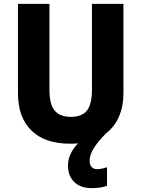

<svg xmlns="http://www.w3.org/2000/svg" viewBox="-20 -734 731 994"><path d="M444 98Q444 120 455 131Q466 142 482 142Q495 142 510 138.5Q525 135 534 132V228Q518 234 498 237Q478 240 455 240Q397 240 364.5 208.5Q332 177 332 123Q332 62 384 8Q364 10 343 10Q212 10 142.5 -58.5Q73 -127 73 -251V-714H236V-269Q236 -192 264 -160.5Q292 -129 346 -129Q404 -129 430 -161.5Q456 -194 456 -270V-714H619V-252Q619 -184 596 -130.5Q573 -77 528 -43Q484 2 464 35.5Q444 69 444 98Z"/></svg>

Font: Noto Sans Telugu SemiCondensed ExtraBold
Style: Regular
Weight: 800
Width: 4
Designer: Jelle Bosma - Monotype Design Team
Foundry: Monotype Imaging Inc.
Version: Version 2.005; ttfautohint (v1.8.4.7-5d5b)